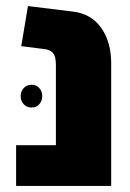

<svg xmlns="http://www.w3.org/2000/svg" viewBox="-20 -612 428 632"><path d="M33 0V-134H164V-398Q164 -427 154 -438Q144 -449 122 -451L50 -460L72 -592L219 -574Q280 -567 313 -520.5Q346 -474 346 -403V0ZM119 -296Q119 -280 109.5 -269Q100 -258 84 -258Q68 -258 58 -269Q48 -280 48 -296Q48 -311 58 -322Q68 -333 84 -333Q100 -333 109.5 -322Q119 -311 119 -296Z"/></svg>

Font: Assistant ExtraBold
Style: Regular
Weight: 800
Designer: Hebrew By Ben Nathan, Latin by Paul Hunt
Version: Version 2.001;PS 002.001;hotconv 1.0.88;makeotf.lib2.5.64775